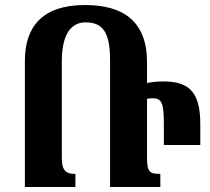

<svg xmlns="http://www.w3.org/2000/svg" viewBox="-20 -744 834 764"><path d="M280 0V-52C248 -52 226 -59 226 -115V-500C226 -603 260 -655 320 -655C387 -655 418 -619 418 -504V0H618V-52C577 -52 565 -58 565 -115V-351C571 -352 580 -353 585 -353C623 -353 632 -337 632 -252V-167H777V-250C777 -376 734 -420 630 -420C600 -420 583 -417 565 -414V-496C565 -660 470 -724 318 -724C144 -724 79 -633 79 -502V0Z"/></svg>

Font: Noto Serif Armenian ExtraCondensed ExtraBold
Style: Regular
Weight: 800
Width: 2
Designer: Monotype Design Team
Foundry: Monotype Imaging Inc.
Version: Version 2.008